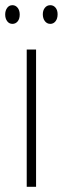

<svg xmlns="http://www.w3.org/2000/svg" viewBox="-33 -720 242 740"><path d="M106 0H70V-529H106ZM-13 -664Q-13 -679 -5.5 -689.5Q2 -700 15 -700Q27 -700 35 -690Q43 -680 43 -664Q43 -647 35 -637.5Q27 -628 15 -628Q2 -628 -5.5 -638.5Q-13 -649 -13 -664ZM132 -665Q132 -680 140 -690Q148 -700 161 -700Q173 -700 181 -690.5Q189 -681 189 -665Q189 -648 181 -638Q173 -628 161 -628Q148 -628 140 -638.5Q132 -649 132 -665Z"/></svg>

Font: Noto Sans Khmer UI ExtraCondensed ExtraLight
Style: Regular
Weight: 200
Width: 2
Designer: Danh Hong and the Monotype Design Team
Foundry: Monotype Imaging Inc.
Version: Version 2.002; ttfautohint (v1.8.4.7-5d5b)